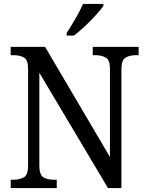

<svg xmlns="http://www.w3.org/2000/svg" viewBox="-20 -951 746 971"><path d="M34 0V-42H47Q79 -42 100.5 -54Q122 -66 122 -114V-604Q122 -649 100.5 -660.5Q79 -672 48 -672H34V-714H208L536 -157V-604Q536 -648 514.5 -660Q493 -672 463 -672H449V-714H681V-672H668Q636 -672 615 -659.5Q594 -647 594 -600V0H526L179 -583V-114Q179 -66 200 -54Q221 -42 253 -42H267V0ZM317 -784Q338 -816 361.5 -856.5Q385 -897 400 -931H503V-921Q491 -904 465.5 -875.5Q440 -847 409.5 -818.5Q379 -790 354 -771H317Z"/></svg>

Font: Noto Serif Myanmar SemiCondensed
Style: Regular
Weight: 400
Width: 4
Designer: Ben Mitchell and the Monotype Design Team
Foundry: Monotype Imaging Inc.
Version: Version 2.106; ttfautohint (v1.8.4.7-5d5b)